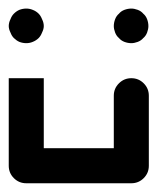

<svg xmlns="http://www.w3.org/2000/svg" viewBox="-20 -419 360 439"><path d="M68.4 -332Q62.5 -326.2 54.7 -323.2Q47.9 -320.3 40 -320.3Q32.2 -320.3 24.4 -323.2Q17.6 -326.2 11.7 -332Q6.8 -336.9 3.9 -344.7Q0 -352.5 0 -359.4Q0 -367.2 3.9 -375Q6.8 -382.8 11.7 -387.7Q17.6 -393.6 24.4 -396.5Q32.2 -399.4 40 -399.4Q47.9 -399.4 54.7 -396.5Q62.5 -393.6 68.4 -387.7Q73.2 -382.8 76.2 -375Q80.1 -367.2 80.1 -359.4Q80.1 -352.5 76.2 -344.7Q73.2 -336.9 68.4 -332ZM307.6 -332Q302.7 -326.2 294.9 -323.2Q287.1 -320.3 280.3 -320.3Q272.5 -320.3 264.6 -323.2Q256.8 -326.2 252 -332Q246.1 -336.9 243.2 -344.7Q240.2 -352.5 240.2 -359.4Q240.2 -367.2 243.2 -375Q246.1 -382.8 252 -387.7Q256.8 -393.6 264.6 -396.5Q272.5 -399.4 280.3 -399.4Q287.1 -399.4 294.9 -396.5Q302.7 -393.6 307.6 -387.7Q313.5 -382.8 316.4 -375Q319.3 -367.2 319.3 -359.4Q319.3 -352.5 316.4 -344.7Q313.5 -336.9 307.6 -332ZM320.3 -40Q320.3 -23.4 308.6 -11.7Q296.9 0 280.3 0Q200.2 0 40 0Q23.4 0 11.7 -11.7Q0 -23.4 0 -40Q0 -106.4 0 -240.2Q26.4 -240.2 80.1 -240.2Q80.1 -186.5 80.1 -80.1Q133.8 -80.1 240.2 -80.1Q240.2 -120.1 240.2 -200.2Q240.2 -216.8 252 -228.5Q263.7 -240.2 280.3 -240.2Q296.9 -240.2 308.6 -228.5Q320.3 -216.8 320.3 -200.2Q320.3 -160.2 320.3 -120.1Q320.3 -80.1 320.3 -40Z"/></svg>

Font: Stray Robotalk
Style: Regular
Weight: 400
Designer: Faina Iasen
Version: Version 1.0